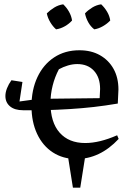

<svg xmlns="http://www.w3.org/2000/svg" viewBox="-20 -728 612 890"><path d="M87 -217Q48 -217 26.5 -235Q5 -253 5 -283Q5 -300 12.5 -319Q20 -338 33 -356L84 -348L68 -242ZM161 -217H87L37 -253L161 -270ZM334 9Q272 9 225 -21.5Q178 -52 152 -107.5Q126 -163 126 -236Q126 -312 153.5 -370.5Q181 -429 231 -462Q281 -495 348 -495Q403 -495 443.5 -472Q484 -449 506.5 -408.5Q529 -368 529 -313L526 -248Q467 -238 414 -232Q361 -226 305 -222.5Q249 -219 181 -217L182 -270L442 -273L444 -316Q444 -369 415.5 -400Q387 -431 338 -431Q317 -431 295 -424.5Q273 -418 253 -407Q234 -371 224 -331Q214 -291 214 -251Q214 -161 256.5 -113Q299 -65 375 -65Q441 -65 523 -101L530 -84Q443 9 334 9ZM273 -708Q289 -693 300 -673.5Q311 -654 314 -633Q301 -618 281 -606.5Q261 -595 240 -592Q225 -605 213 -625Q201 -645 197 -666Q212 -681 231.5 -693Q251 -705 273 -708ZM449 -708Q465 -693 476.5 -673.5Q488 -654 491 -633Q477 -618 457 -606.5Q437 -595 417 -592Q400 -605 389 -625Q378 -645 374 -666Q388 -681 407.5 -693Q427 -705 449 -708ZM318 142 292 -22H378L352 142Z"/></svg>

Font: Piazzolla 24pt Medium
Style: Regular
Weight: 500
Designer: Juan Pablo del Peral
Foundry: Huerta Tipografica
Version: Version 2.005